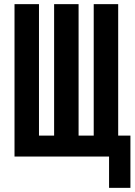

<svg xmlns="http://www.w3.org/2000/svg" viewBox="-20 -755 649 926"><path d="M506 151V0H50V-735H168V-101H241V-735H359V-101H432V-735H550V-101H609V151Z"/></svg>

Font: Iosevka Curly Extended
Style: Bold
Weight: 700
Width: 7
Monospace: yes
Designer: Belleve Invis
Foundry: Belleve Invis
Version: Version 11.1.0; ttfautohint (v1.8.3)